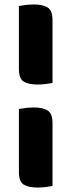

<svg xmlns="http://www.w3.org/2000/svg" viewBox="-20 -703 333 863"><path d="M216 -330Q206 -328 187 -325.5Q168 -323 149 -323Q109 -323 87 -336Q65 -349 65 -393V-676Q75 -678 94 -680.5Q113 -683 132 -683Q172 -683 194 -669.5Q216 -656 216 -612ZM216 133Q206 135 187 137.5Q168 140 149 140Q109 140 87 127Q65 114 65 70V-213Q75 -215 94 -217.5Q113 -220 132 -220Q172 -220 194 -206.5Q216 -193 216 -149Z"/></svg>

Font: Baloo Chettan
Style: Regular
Weight: 400
Designer: Maithili Shingre and Ek Type
Foundry: Ek Type
Version: Version 1.443;PS 1.000;hotconv 16.6.51;makeotf.lib2.5.65220;